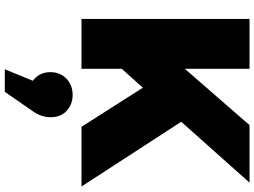

<svg xmlns="http://www.w3.org/2000/svg" viewBox="-150 -591 1061 801"><g transform="rotate(90 380.5 -190.5)"><path d="M59 0V-701H267V-431L502 -701H742L488 -416L758 0H509L346 -256L267 -168V0ZM269 320 317 203Q281 176 281 130Q281 89 308 63Q335 37 376 37Q415 37 442 61.5Q469 86 469 129Q469 168 444 203L363 320Z"/></g></svg>

Font: Trueno
Style: ExBd
Weight: 800
Designer: Julieta Ulanovsky
Foundry: Julieta Ulanovsky
Version: Version 3.001b